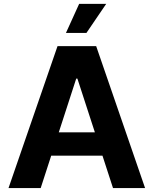

<svg xmlns="http://www.w3.org/2000/svg" viewBox="-20 -964 787 984"><path d="M188.5 0H23.6L274.8 -727.5H472.9L723.6 0H559.2L376.6 -561.3H370.7ZM178.7 -285.9H567.8V-166.2H178.7ZM318 -795.3 385.7 -944.3H524.4L423 -795.3Z"/></svg>

Font: GitLab Sans
Style: Regular
Weight: 400
Designer: Rasmus Andersson
Foundry: Modifications by GitLab B.V., manufactured by rsms
Version: Version 4.000;git-c8fb6b7